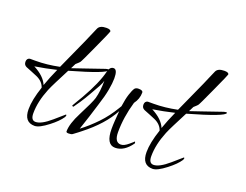

<svg xmlns="http://www.w3.org/2000/svg" viewBox="-88 -661 1091 852"><g transform="rotate(20 458.0 -235.0)"><path d="M134 24Q84 24 84 -37Q84 -81 106 -146Q102 -159 92 -169.5Q82 -180 66 -187Q53 -193 39.5 -198Q26 -203 12 -209Q-1 -215 -1 -230Q-1 -246 13 -249H40Q93 -249 151 -261L152 -263L218 -409Q223 -420 230 -437Q237 -454 247 -476Q255 -494 286 -494Q307 -494 307 -484Q307 -481 270 -400Q232 -316 228 -312Q226 -310 221.5 -305.5Q217 -301 211 -296Q207 -289 199 -272Q214 -277 250.5 -289.5Q287 -302 345 -322Q349 -323 352 -323.5Q355 -324 356 -324Q360 -324 360 -322Q360 -305 191 -257Q171 -218 157 -190.5Q143 -163 136 -146Q123 -114 116.5 -84.5Q110 -55 110 -27Q110 6 132 6Q159 6 203 -32Q226 -52 237 -61.5Q248 -71 248 -71Q251 -71 251 -68Q251 -65 248 -59Q232 -35 197 -8Q156 24 134 24ZM110 -160Q117 -180 125.5 -201Q134 -222 144 -244Q119 -238 93.5 -233Q68 -228 43 -224Q95 -197 110 -160Z M287 4Q276 4 276 -2Q276 -38 305 -94Q341 -164 347 -185Q357 -221 357 -270Q355 -260 344.5 -240.5Q334 -221 317 -192Q301 -164 288.5 -145.5Q276 -127 268 -116Q268 -115 266 -115Q261 -115 261 -119Q261 -119 268.5 -132Q276 -145 291 -170Q339 -254 353 -311Q359 -337 377 -337Q395 -337 395 -295Q395 -273 389 -240Q383 -207 369 -164Q359 -131 348.5 -98Q338 -65 327 -33Q364 -61 398.5 -97Q433 -133 461 -180L467 -190Q472 -226 479.5 -249Q487 -272 494 -282Q500 -289 512 -289Q533 -289 533 -278Q533 -248 514 -223Q492 -148 492 -77Q492 -29 522 -29Q537 -29 557 -46Q577 -63 576 -63Q579 -63 579 -57V-55Q545 -7 503 -7Q460 -7 460 -81Q460 -99 461.5 -120Q463 -141 465 -166Q427 -94 340 -26Q335 -22 326 -15Q317 -8 306 0Q301 4 287 4Z M691 24Q641 24 641 -37Q641 -81 663 -146Q659 -159 649 -169.5Q639 -180 623 -187Q610 -193 596.5 -198Q583 -203 569 -209Q556 -215 556 -230Q556 -246 570 -249H597Q650 -249 708 -261L709 -263L775 -409Q780 -420 787 -437Q794 -454 804 -476Q812 -494 843 -494Q864 -494 864 -484Q864 -481 827 -400Q789 -316 785 -312Q783 -310 778.5 -305.5Q774 -301 768 -296Q764 -289 756 -272Q771 -277 807.5 -289.5Q844 -302 902 -322Q906 -323 909 -323.5Q912 -324 913 -324Q917 -324 917 -322Q917 -305 748 -257Q728 -218 714 -190.5Q700 -163 693 -146Q680 -114 673.5 -84.5Q667 -55 667 -27Q667 6 689 6Q716 6 760 -32Q783 -52 794 -61.5Q805 -71 805 -71Q808 -71 808 -68Q808 -65 805 -59Q789 -35 754 -8Q713 24 691 24ZM667 -160Q674 -180 682.5 -201Q691 -222 701 -244Q676 -238 650.5 -233Q625 -228 600 -224Q652 -197 667 -160Z"/></g></svg>

Font: Ruthie
Style: Regular
Weight: 400
Designer: Robert E. Leuschke
Foundry: Robert E. Leuschke
Version: Version 1.012